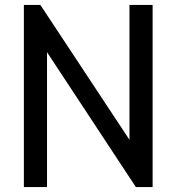

<svg xmlns="http://www.w3.org/2000/svg" viewBox="-20 -760 717 780"><path d="M600 -740H506V-192L144 -740H77V0H171V-548L532 0H600Z"/></svg>

Font: Malmofest
Style: Regular
Weight: 400
Designer: Jonny Pinhorn (Poppins), Kolossal
Version: Version 1.004;Glyphs 3.1.2 (3151)